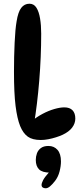

<svg xmlns="http://www.w3.org/2000/svg" viewBox="-20 -745 440 1030"><path d="M199 6Q154 6 129 -12Q104 -30 88 -69Q72 -109 63.5 -177Q55 -245 55 -361Q55 -442 58.5 -516Q62 -590 69 -630Q77 -681 94 -703Q111 -725 138 -725Q162 -725 175.5 -703.5Q189 -682 195 -645.5Q201 -609 201 -565Q201 -440 190.5 -312Q180 -184 162 -77L148 -94Q176 -117 208 -134Q240 -151 271 -160Q302 -169 325 -169Q354 -169 369 -153.5Q384 -138 384 -109Q384 -83 367 -60.5Q350 -38 316 -22Q301 -15 280.5 -8.5Q260 -2 239 2Q218 6 199 6ZM249 181Q207 181 189.5 163.5Q172 146 172 113Q172 95 178 78Q184 61 199 49.5Q214 38 240 38Q270 38 288.5 59Q307 80 307 121Q307 146 299.5 175Q292 204 275 226Q260 245 248 255Q236 265 225 265Q215 265 209 260.5Q203 256 203 247Q203 238 211 222Q219 206 244 178Z"/></svg>

Font: DynaPuff Condensed
Style: Regular
Weight: 400
Width: 3
Designer: Toshi Omagari, Jennifer Daniel
Foundry: Google Fonts
Version: Version 2.000